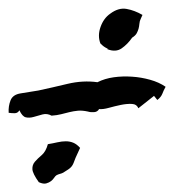

<svg xmlns="http://www.w3.org/2000/svg" viewBox="-40 -546 421 454"><path d="M351.6 -340.8Q346.7 -332 343.8 -324.2Q340.8 -316.4 332 -309.6L324.2 -319.3L287.1 -290Q283.2 -299.8 271.5 -300.3Q259.8 -300.8 245.6 -297.9Q231.4 -294.9 217.3 -291Q203.1 -287.1 194.3 -288.1Q190.4 -281.2 182.1 -280.8Q173.8 -280.3 168 -282.2Q154.3 -285.2 144 -284.2Q133.8 -283.2 124 -280.8Q114.3 -278.3 104.5 -275.9Q94.7 -273.4 82 -272.5Q71.3 -278.3 60.5 -275.4Q49.8 -272.5 39.6 -269.5Q29.3 -266.6 21 -268.6Q12.7 -270.5 5.9 -285.2Q2 -278.3 -5.4 -278.3Q-12.7 -278.3 -19.5 -279.3Q-20.5 -294.9 -15.1 -308.6Q-9.8 -322.3 8.8 -325.2Q19.5 -327.1 29.8 -328.6Q40 -330.1 50.8 -332Q83 -338.9 119.6 -347.7Q156.2 -356.4 190.4 -351.6Q208 -360.4 229 -363.3Q250 -366.2 272 -364.7Q293.9 -363.3 314.9 -357.4Q335.9 -351.6 351.6 -340.8ZM293 -502Q290 -496.1 289.6 -489.7Q289.1 -483.4 287.6 -478Q286.1 -472.7 283.2 -467.3Q280.3 -461.9 272.5 -457Q261.7 -441.4 247.6 -431.6Q233.4 -421.9 213.9 -429.7L214.8 -430.7Q209 -433.6 205.6 -436Q202.1 -438.5 197.3 -443.4Q190.4 -461.9 197.8 -482.4Q205.1 -502.9 220.7 -513.7Q240.2 -528.3 259.3 -524.9Q278.3 -521.5 296.9 -510.7ZM138.7 -172.9Q135.7 -165 133.8 -160.2Q131.8 -155.3 128.9 -151.9Q126 -148.4 121.6 -145.5Q117.2 -142.6 109.4 -137.7Q105.5 -135.7 101.6 -134.8Q97.7 -133.8 93.8 -131.8Q90.8 -129.9 87.9 -125.5Q85 -121.1 80.6 -117.7Q76.2 -114.3 69.3 -112.3Q62.5 -110.4 51.8 -115.2Q37.1 -135.7 36.6 -146Q36.1 -156.2 42.5 -163.6Q48.8 -170.9 58.6 -179.2Q68.4 -187.5 73.2 -205.1Q85 -207 95.7 -209.5Q106.4 -211.9 115.7 -211.9Q125 -211.9 133.3 -208.5Q141.6 -205.1 149.4 -196.3Z"/></svg>

Font: Homemade Apple
Style: Regular
Weight: 400
Designer: Font Diner, Inc
Foundry: Font Diner, Inc
Version: Version 1.000